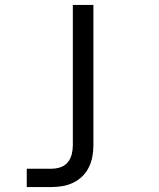

<svg xmlns="http://www.w3.org/2000/svg" viewBox="-20 -540 640 775"><path d="M88 215V141H188Q207 141 224.5 135Q242 129 253.5 115Q265 101 269.5 83Q274 65 274 46V-520H357V46Q357 69 353 91.5Q349 114 339 134.5Q329 155 313 171Q297 187 276.5 197Q256 207 233.5 211Q211 215 188 215Z"/></svg>

Font: Iosevka Extended
Style: Regular
Weight: 400
Width: 7
Monospace: yes
Designer: Belleve Invis
Foundry: Belleve Invis
Version: Version 32.5.0; ttfautohint (v1.8.4)